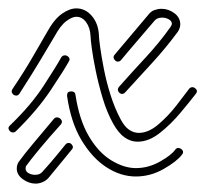

<svg xmlns="http://www.w3.org/2000/svg" viewBox="-38 -411 490 458"><path d="M290 -73Q274 -73 259.5 -83Q245 -93 232 -116Q217 -143 207 -176.5Q197 -210 190.5 -241.5Q184 -273 181 -295.5Q178 -318 178 -325Q177 -345 167.5 -358Q158 -371 144 -371Q134 -371 120 -360.5Q106 -350 92 -324Q79 -302 58 -267Q37 -232 8 -187Q5 -183 1 -183Q-5 -183 -8.5 -188Q-12 -193 -8 -199Q21 -242 41 -277Q61 -312 74 -334Q91 -365 109.5 -378Q128 -391 144 -391Q166 -391 181.5 -372.5Q197 -354 198 -326Q198 -320 201 -298Q204 -276 210 -245.5Q216 -215 226 -183.5Q236 -152 250 -126Q259 -109 270 -101.5Q281 -94 293 -94Q316 -94 339.5 -114Q363 -134 382.5 -159Q402 -184 413 -199Q416 -203 421 -203Q426 -203 430 -198Q434 -193 429 -187Q415 -169 392.5 -142Q370 -115 343.5 -94Q317 -73 290 -73ZM253 -187Q248 -187 244.5 -192.5Q241 -198 246 -204Q277 -239 309.5 -274Q342 -309 369 -347Q372 -352 372 -354Q372 -361 364.5 -365Q357 -369 349 -369Q337 -369 331 -362Q319 -348 301 -327Q283 -306 268.5 -289Q254 -272 251 -268Q248 -264 243 -264Q238 -264 234.5 -269.5Q231 -275 235 -280L316 -376Q322 -384 330.5 -387Q339 -390 347 -390Q364 -390 378 -379.5Q392 -369 392 -353Q392 -344 386 -335Q358 -297 325 -261Q292 -225 260 -190Q257 -187 253 -187ZM-7 -95Q-13 -95 -16.5 -101Q-20 -107 -14 -112Q36 -160 66.5 -207Q97 -254 108 -274Q111 -279 117 -279Q122 -279 126 -274.5Q130 -270 126 -264Q115 -244 83 -196Q51 -148 0 -98Q-3 -95 -7 -95ZM286 10Q250 10 216 -12Q182 -34 156.5 -76.5Q131 -119 122 -182V-184Q122 -193 132 -193Q141 -193 142 -185Q151 -125 174 -86Q197 -47 227.5 -28.5Q258 -10 286 -10Q316 -10 343.5 -25.5Q371 -41 380 -54Q383 -58 387 -58Q393 -58 397 -53Q401 -48 396 -42Q384 -26 352.5 -8Q321 10 286 10ZM47 27Q31 27 16.5 16.5Q2 6 2 -9Q2 -20 9 -28Q19 -42 41.5 -69Q64 -96 91 -128Q94 -131 98 -131Q104 -131 108 -125.5Q112 -120 107 -114Q79 -83 57 -56.5Q35 -30 25 -16Q23 -14 23 -9Q23 -2 30 2Q37 6 46 6Q57 6 63 -1Q82 -22 98 -41.5Q114 -61 118 -66Q121 -70 126 -70Q131 -70 134.5 -64.5Q138 -59 133 -54Q129 -49 113 -29.5Q97 -10 78 13Q72 20 63.5 23.5Q55 27 47 27Z"/></svg>

Font: Neonderthaw
Style: Regular
Weight: 400
Designer: Robert E. Leuschke
Foundry: Robert E. Leuschke
Version: Version 1.010; ttfautohint (v1.8.3)